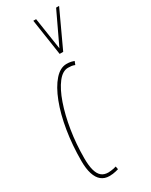

<svg xmlns="http://www.w3.org/2000/svg" viewBox="-208 -835 701 890"><g transform="rotate(-30 142.5 -390.0)"><path d="M93 10Q68 10 50.5 -4Q33 -18 24 -46Q15 -74 15 -115Q15 -200 27.5 -276.5Q40 -353 63 -412.5Q86 -472 116 -506Q146 -540 180 -540Q187 -540 192.5 -539.5Q198 -539 205 -537.5Q212 -536 220 -533L213 -515Q203 -519 195.5 -520Q188 -521 177 -521Q148 -521 122 -487.5Q96 -454 76 -396.5Q56 -339 44.5 -267.5Q33 -196 33 -119Q33 -80 40 -55Q47 -30 61 -18.5Q75 -7 97 -7Q104 -7 111.5 -8Q119 -9 127 -10.5Q135 -12 140 -14L143 2Q136 4 128 6Q120 8 111.5 9Q103 10 93 10ZM285 -790 195 -596H176L147 -790H162L188 -619L269 -790Z"/></g></svg>

Font: Georama ExtraCondensed Thin
Style: Italic
Weight: 100
Width: 2
Italic angle: -9°
Designer: Jean-Baptiste Levee
Foundry: Production Type
Version: Version 1.001